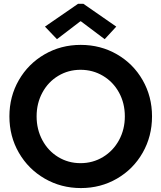

<svg xmlns="http://www.w3.org/2000/svg" viewBox="-20 -958 829 986"><path d="M28.3 -360.4Q28.3 -462.4 76.7 -546.4Q125 -630.4 209 -679Q293 -727.5 394.5 -727.5Q496.6 -727.5 580.6 -679Q664.6 -630.4 712.6 -546.4Q760.7 -462.4 760.7 -360.4Q760.7 -257.8 712.6 -173.6Q664.6 -89.4 580.8 -40.8Q497.1 7.8 395.5 7.8Q293.9 7.8 209.7 -40.8Q125.5 -89.4 76.9 -173.6Q28.3 -257.8 28.3 -360.4ZM621.1 -360.4Q621.1 -428.2 591.1 -482.9Q561 -537.6 508.8 -568.6Q456.5 -599.6 393.6 -599.6Q331.1 -599.6 279.3 -568.6Q227.5 -537.6 197.8 -482.7Q168 -427.7 168 -360.4Q168 -293.5 197.5 -238.3Q227.1 -183.1 278.8 -151.6Q330.6 -120.1 393.6 -120.1Q457 -120.1 509.3 -151.9Q561.5 -183.6 591.3 -238.5Q621.1 -293.5 621.1 -360.4ZM210.9 -821.3 380.9 -938.5H408.2L577.1 -821.3L517.6 -756.8L395.5 -848.6H392.6L272.5 -756.8Z"/></svg>

Font: Reddit Sans Strawberry
Style: Bold
Weight: 700
Designer: Stephen Hutchings
Foundry: Reddit
Version: Version 1.013